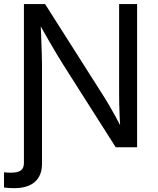

<svg xmlns="http://www.w3.org/2000/svg" viewBox="-37 -748 800 975"><path d="M-16.6 204.1V127Q-8.3 127.9 1.2 128.4Q10.7 128.9 16.6 128.9Q55.2 128.9 69.8 116.9Q84.5 105 84.5 79.6V-62.5H176.3V83.5Q176.3 143.6 140.1 175.5Q104 207.5 34.7 207.5Q19 207.5 5.1 206.5Q-8.8 205.6 -16.6 204.1ZM84.5 0V-727.5H191.9L488.8 -260.3Q500 -243.2 516.1 -215.6Q532.2 -188 551 -153.8Q569.8 -119.6 587.9 -81.5L575.7 -77.6Q572.3 -116.2 570.6 -153.8Q568.8 -191.4 568.4 -223.4Q567.9 -255.4 567.9 -275.9V-727.5H659.2V0H550.8L286.6 -415.5Q270 -441.9 251.7 -472.2Q233.4 -502.4 209.7 -543.9Q186 -585.4 152.8 -644L168.5 -649.4Q170.9 -594.7 172.6 -549.1Q174.3 -503.4 175.3 -469.7Q176.3 -436 176.3 -416.5V0Z"/></svg>

Font: Inter 18pt
Style: Regular
Weight: 400
Designer: Rasmus Andersson
Foundry: rsms
Version: Version 4.001;git-66647c0bb